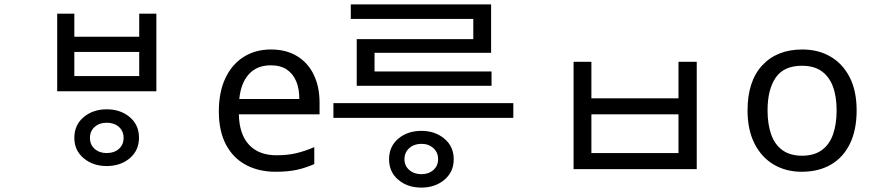

<svg xmlns="http://www.w3.org/2000/svg" viewBox="-20 -771 3969 873"><path d="M465 -274Q528 -274 570 -238.5Q612 -203 612 -145Q612 -87 570 -51.5Q528 -16 465 -16Q403 -16 360.5 -51.5Q318 -87 318 -144Q318 -203 360.5 -238.5Q403 -274 465 -274ZM465 -213Q432 -213 410.5 -194Q389 -175 389 -144Q389 -113 410.5 -94Q432 -75 465 -75Q499 -75 520.5 -94Q542 -113 542 -144Q542 -175 520.5 -194Q499 -213 465 -213ZM240 -709H318V-604H613V-709H691V-356H240ZM318 -535V-425H613V-535Z M1212 -546Q1281 -546 1330.5 -516Q1380 -486 1406.5 -431.5Q1433 -377 1433 -304V-251H1066Q1068 -160 1112.5 -112.5Q1157 -65 1237 -65Q1288 -65 1327.5 -74.5Q1367 -84 1409 -102V-25Q1368 -7 1328 1.5Q1288 10 1233 10Q1157 10 1098.5 -21Q1040 -52 1007.5 -113.5Q975 -175 975 -264Q975 -352 1004.5 -415Q1034 -478 1087.5 -512Q1141 -546 1212 -546ZM1211 -474Q1148 -474 1111.5 -433.5Q1075 -393 1068 -321H1341Q1341 -367 1327 -401Q1313 -435 1284.5 -454.5Q1256 -474 1211 -474Z M1896 82Q1833 82 1791 46.5Q1749 11 1749 -47Q1749 -105 1791 -140.5Q1833 -176 1896 -176Q1958 -176 2000.5 -140.5Q2043 -105 2043 -47Q2043 11 2000.5 46.5Q1958 82 1896 82ZM1896 21Q1929 21 1950.5 2Q1972 -17 1972 -47Q1972 -78 1950.5 -97.5Q1929 -117 1896 -117Q1863 -117 1841 -97.5Q1819 -78 1819 -47Q1819 -17 1841 2Q1863 21 1896 21ZM2314 -235H1496V-302H2314ZM2215 -381H1602V-593H2132V-707H2213V-531H1683V-446H2215ZM2213 -685H1575V-751H2213Z M2588 -490H2669V-324H3065V-490H3148V-2H2588ZM2669 -251V-75H3065V-251Z M3875 -269Q3875 -180 3844.5 -117.5Q3814 -55 3758 -22.5Q3702 10 3625 10Q3554 10 3498.5 -22.5Q3443 -55 3411 -117.5Q3379 -180 3379 -269Q3379 -402 3446 -474Q3513 -546 3628 -546Q3701 -546 3756.5 -513.5Q3812 -481 3843.5 -419.5Q3875 -358 3875 -269ZM3470 -269Q3470 -206 3486.5 -159.5Q3503 -113 3538 -88Q3573 -63 3627 -63Q3681 -63 3716 -88Q3751 -113 3767.5 -159.5Q3784 -206 3784 -269Q3784 -333 3767 -378Q3750 -423 3715.5 -447.5Q3681 -472 3626 -472Q3544 -472 3507 -418Q3470 -364 3470 -269Z"/></svg>

Font: korean15
Style: Book
Weight: 400
Designer: Jelle Bosma - Monotype Design Team
Foundry: Monotype Imaging Inc.
Version: Version 2.003